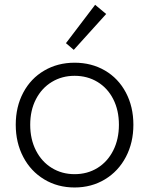

<svg xmlns="http://www.w3.org/2000/svg" viewBox="-20 -789 634 816"><path d="M46.9 -258.8Q46.9 -335.4 78.9 -395.5Q110.8 -455.6 168 -489Q225.1 -522.5 296.9 -522.5Q369.1 -522.5 426 -489.3Q482.9 -456.1 514.9 -395.8Q546.9 -335.4 546.9 -258.8Q546.9 -182.6 514.9 -121.8Q482.9 -61 425.8 -26.6Q368.7 7.8 296.9 7.8Q225.1 7.8 168 -26.6Q110.8 -61 78.9 -121.8Q46.9 -182.6 46.9 -258.8ZM485.4 -258.8Q485.4 -320.3 461.4 -367.4Q437.5 -414.6 394.5 -440.7Q351.6 -466.8 296.9 -466.8Q243.2 -466.8 200.2 -440.7Q157.2 -414.6 132.8 -367.4Q108.4 -320.3 108.4 -258.8Q108.4 -197.3 132.8 -149.4Q157.2 -101.6 200.2 -75.2Q243.2 -48.8 296.9 -48.8Q351.6 -48.8 394.3 -75.2Q437 -101.6 461.2 -149.4Q485.4 -197.3 485.4 -258.8ZM260.3 -605.5 384.3 -768.6 431.2 -729.5 293.5 -577.1Z"/></svg>

Font: Reddit Sans Fudge Light
Style: Regular
Weight: 300
Designer: Stephen Hutchings
Foundry: Reddit
Version: Version 1.013